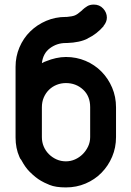

<svg xmlns="http://www.w3.org/2000/svg" viewBox="-20 -809 571 839"><path d="M272 -735Q296 -737 308 -742Q317 -746 324.5 -752.5Q332 -759 340 -765H339Q350 -775 361.5 -782Q373 -789 390 -789Q415 -789 431 -771.5Q447 -754 447 -732Q447 -713 432 -695H433Q403 -660 363 -641H364Q330 -623 272 -621H267Q229 -621 198.5 -598.5Q168 -576 163 -533Q173 -539 183 -542Q202 -550 224.5 -555Q247 -560 268 -560Q314 -560 354 -543Q394 -526 423.5 -496Q453 -466 470 -426Q487 -386 487 -340V-210Q487 -164 470 -124Q453 -84 423.5 -54Q394 -24 354 -7Q314 10 268 10Q223 10 196.5 -1Q170 -12 159 -19Q136 -32 109 -59Q99 -69 90 -82Q81 -95 73 -110Q68 -115 65 -123Q48 -161 48 -208V-517Q48 -562 65 -602Q82 -642 112 -671.5Q142 -701 182 -718Q222 -735 267 -735ZM163 -210Q163 -188 171 -169Q179 -150 193.5 -135.5Q208 -121 227 -112.5Q246 -104 268 -104Q289 -104 308 -112.5Q327 -121 341.5 -135.5Q356 -150 365 -169Q374 -188 374 -210V-341Q374 -389 343 -417.5Q312 -446 268 -446Q247 -446 228 -438.5Q209 -431 194.5 -417Q180 -403 171.5 -383.5Q163 -364 163 -340Z"/></svg>

Font: VDS
Style: Bold
Weight: 700
Designer: artmaker
Foundry: artmaker
Version: Version 1.000 2009 initial release